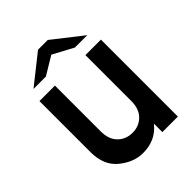

<svg xmlns="http://www.w3.org/2000/svg" viewBox="-198 -784 894 894"><g transform="rotate(-45 249.0 -336.5)"><path d="M66.9 -565.9 210.9 -680.2H274.9L420.9 -565.9H339.4L238.3 -620.1L148.4 -565.9ZM46.4 -169.4V-506.3H148.4V-204.1Q148.4 -152.3 177 -123.8Q205.6 -95.2 249.5 -95.2Q292 -95.2 320.6 -123.8Q349.1 -152.3 349.1 -204.1V-506.3H451.2V0.5H349.1V-53.2H347.2Q299.8 6.3 216.3 6.3Q156.2 6.3 101.3 -38.3Q46.4 -83 46.4 -169.4Z"/></g></svg>

Font: Alte DIN 1451 Mittelschrift
Style: Regular
Weight: 400
Designer: Peter Wiegel
Foundry: Peter Wiegel
Version: Version 1.002 September 20, 2019